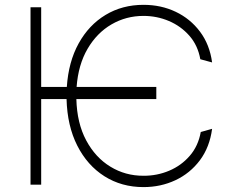

<svg xmlns="http://www.w3.org/2000/svg" viewBox="-20 -757 949 787"><path d="M620.7 -400.6V-350.9H293Q295.5 -252.5 333.1 -182Q370.7 -111.5 432.4 -73.9Q494 -36.2 568.2 -36.6Q623.6 -36.2 673.3 -57.2Q723 -78.1 757.8 -118.3Q792.6 -158.4 802.9 -215.9L849.4 -229Q839.5 -153.8 799.4 -100.1Q759.2 -46.5 699 -18.3Q638.8 9.9 568.2 9.9Q478.3 9.9 408 -34.6Q337.7 -79.2 296.7 -160.2Q255.7 -241.1 252.8 -350.9H148.8V0H105.1V-727.3H148.8V-400.6H253.9Q260.7 -503.6 302.4 -579Q344.1 -654.5 412.6 -695.8Q481.2 -737.2 568.2 -737.2Q640.3 -737.2 700.3 -708.6Q760.3 -680 799.9 -627.1Q839.5 -574.2 849.4 -501.1L801.1 -514.2Q790.8 -571.4 756 -610.8Q721.2 -650.2 672.1 -671Q622.9 -691.8 568.2 -691.8Q496.8 -691.8 437 -657Q377.1 -622.2 339 -557Q300.8 -491.8 294 -400.6Z"/></svg>

Font: Inter Extra Light BETA
Style: Regular
Weight: 200
Designer: Rasmus Andersson
Foundry: rsms
Version: Version 3.011;git-f93a4a705